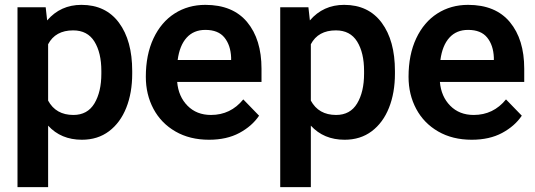

<svg xmlns="http://www.w3.org/2000/svg" viewBox="-20 -565 2202 790"><path d="M52 -535H168L174 -481Q229 -545 315 -545Q415 -545 469.5 -471.5Q524 -398 524 -273V-262Q524 -183 499.5 -121.5Q475 -60 428.5 -25Q382 10 317 10Q231 10 178 -48V205H52ZM281 -440Q208 -440 178 -383V-151Q210 -92 282 -92Q340 -92 368.5 -139.5Q397 -187 397 -262V-273Q397 -348 368.5 -394Q340 -440 281 -440Z M580 -249Q580 -340 611.5 -407Q643 -474 698.5 -509.5Q754 -545 825 -545Q938 -545 997 -474Q1056 -403 1056 -282V-228H709Q714 -168 751.5 -130Q789 -92 848 -92Q929 -92 981 -156L1046 -89Q1017 -46 965 -18Q913 10 840 10Q761 10 702 -24Q643 -58 611.5 -117Q580 -176 580 -249ZM711 -318H931V-328Q929 -379 903.5 -410.5Q878 -442 825 -442Q777 -442 748 -410Q719 -378 711 -318Z M1133 -535H1249L1255 -481Q1310 -545 1396 -545Q1496 -545 1550.5 -471.5Q1605 -398 1605 -273V-262Q1605 -183 1580.5 -121.5Q1556 -60 1509.5 -25Q1463 10 1398 10Q1312 10 1259 -48V205H1133ZM1362 -440Q1289 -440 1259 -383V-151Q1291 -92 1363 -92Q1421 -92 1449.5 -139.5Q1478 -187 1478 -262V-273Q1478 -348 1449.5 -394Q1421 -440 1362 -440Z M1661 -249Q1661 -340 1692.5 -407Q1724 -474 1779.5 -509.5Q1835 -545 1906 -545Q2019 -545 2078 -474Q2137 -403 2137 -282V-228H1790Q1795 -168 1832.5 -130Q1870 -92 1929 -92Q2010 -92 2062 -156L2127 -89Q2098 -46 2046 -18Q1994 10 1921 10Q1842 10 1783 -24Q1724 -58 1692.5 -117Q1661 -176 1661 -249ZM1792 -318H2012V-328Q2010 -379 1984.5 -410.5Q1959 -442 1906 -442Q1858 -442 1829 -410Q1800 -378 1792 -318Z"/></svg>

Font: Freesentation 7 Bold
Style: Regular
Weight: 700
Designer: glyphs from Roboto by Christian Robertson / Hangul glyphs from Noto Sans CJK(Source Han Sans) by Jang Soo-young and Kang
Foundry: PT&
Version: Version 2.001